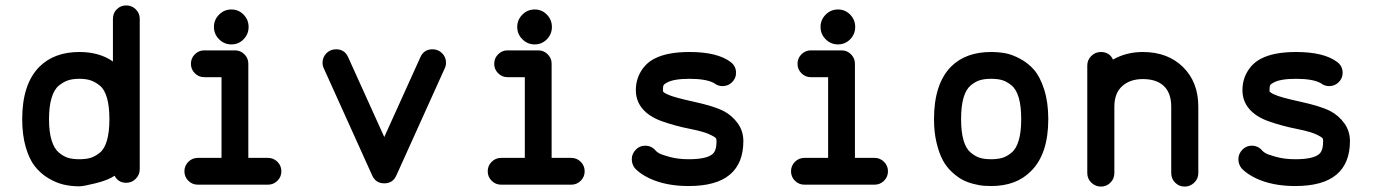

<svg xmlns="http://www.w3.org/2000/svg" viewBox="-20 -669 5080 709"><path d="M384 -229Q384 -276 375 -307.5Q366 -339 348.5 -353Q331 -367 314 -372.5Q297 -378 273 -378Q249 -378 232 -372.5Q215 -367 197.5 -353Q180 -339 170.5 -307.5Q161 -276 161 -229Q161 -182 170.5 -151Q180 -120 197.5 -105.5Q215 -91 232 -86Q249 -81 273 -81Q297 -81 314 -86Q331 -91 348.5 -105Q366 -119 375 -150.5Q384 -182 384 -229ZM397 -599Q397 -621 411.5 -635Q426 -649 446 -649Q467 -649 481.5 -634.5Q496 -620 496 -600V-44Q496 -24 481.5 -9Q467 6 446 6Q417 6 403 -20Q380 -4 334 7.5Q288 19 273 19Q272 19 272 19Q242 19 214.5 12.5Q187 6 158.5 -11Q130 -28 109 -54.5Q88 -81 75 -126Q62 -171 62 -229Q62 -358 125 -422Q180 -477 273 -477Q347 -477 397 -442Z M789 -615Q808 -634 834.5 -634Q861 -634 879.5 -615Q898 -596 898 -569.5Q898 -543 879.5 -524Q861 -505 834.5 -505Q808 -505 789 -524Q770 -543 770 -569.5Q770 -596 789 -615ZM734 -384Q714 -384 699.5 -398.5Q685 -413 685 -433.5Q685 -454 699.5 -468.5Q714 -483 734 -483H848Q868 -483 882.5 -468.5Q897 -454 897 -434V-86H969Q990 -86 1004.5 -71.5Q1019 -57 1019 -36.5Q1019 -16 1004.5 -1.5Q990 13 969 13H711Q690 13 675.5 -1.5Q661 -16 661 -36.5Q661 -57 675.5 -71.5Q690 -86 711 -86H798V-384Z M1577 -487Q1598 -487 1612.5 -472.5Q1627 -458 1627 -437Q1627 -426 1622 -416L1444 -22Q1431 8 1399 8Q1367 8 1354 -22Q1354 -22 1176 -416Q1171 -426 1171 -437Q1171 -458 1185.5 -472.5Q1200 -487 1221 -487Q1253 -487 1266 -457L1399 -163L1532 -457Q1545 -487 1577 -487Z M1909 -615Q1928 -634 1954.5 -634Q1981 -634 1999.5 -615Q2018 -596 2018 -569.5Q2018 -543 1999.5 -524Q1981 -505 1954.5 -505Q1928 -505 1909 -524Q1890 -543 1890 -569.5Q1890 -596 1909 -615ZM1854 -384Q1834 -384 1819.5 -398.5Q1805 -413 1805 -433.5Q1805 -454 1819.5 -468.5Q1834 -483 1854 -483H1968Q1988 -483 2002.5 -468.5Q2017 -454 2017 -434V-86H2089Q2110 -86 2124.5 -71.5Q2139 -57 2139 -36.5Q2139 -16 2124.5 -1.5Q2110 13 2089 13H1831Q1810 13 1795.5 -1.5Q1781 -16 1781 -36.5Q1781 -57 1795.5 -71.5Q1810 -86 1831 -86H1918V-384Z M2526 -477Q2629 -477 2678 -440Q2698 -425 2698 -400Q2698 -380 2683.5 -365.5Q2669 -351 2648 -351Q2631 -351 2617 -362Q2588 -378 2526 -378Q2468 -378 2443 -364Q2433 -359 2430.5 -354.5Q2428 -350 2428 -336Q2428 -334 2428 -333Q2428 -328 2446 -320Q2466 -310 2541.5 -293.5Q2617 -277 2652 -259Q2683 -243 2704 -214Q2725 -185 2725 -148Q2725 -66 2675 -24Q2625 18 2523 18Q2438 18 2377 -11Q2344 -27 2325 -47Q2313 -62 2313 -81Q2313 -101 2327.5 -116Q2342 -131 2362 -131Q2386 -131 2401 -113Q2404 -109 2413 -103.5Q2422 -98 2453 -89.5Q2484 -81 2523 -81Q2589 -81 2611 -100Q2626 -112 2626 -148Q2626 -156 2623 -159.5Q2620 -163 2606 -170Q2584 -182 2528.5 -193Q2473 -204 2425 -221Q2377 -238 2352 -268Q2328 -297 2328 -336Q2328 -374 2346.5 -405Q2365 -436 2396 -452Q2443 -477 2526 -477Z M3029 -615Q3048 -634 3074.5 -634Q3101 -634 3119.5 -615Q3138 -596 3138 -569.5Q3138 -543 3119.5 -524Q3101 -505 3074.5 -505Q3048 -505 3029 -524Q3010 -543 3010 -569.5Q3010 -596 3029 -615ZM2974 -384Q2954 -384 2939.5 -398.5Q2925 -413 2925 -433.5Q2925 -454 2939.5 -468.5Q2954 -483 2974 -483H3088Q3108 -483 3122.5 -468.5Q3137 -454 3137 -434V-86H3209Q3230 -86 3244.5 -71.5Q3259 -57 3259 -36.5Q3259 -16 3244.5 -1.5Q3230 13 3209 13H2951Q2930 13 2915.5 -1.5Q2901 -16 2901 -36.5Q2901 -57 2915.5 -71.5Q2930 -86 2951 -86H3038V-384Z M3751 -229Q3751 -277 3742 -308Q3733 -339 3715.5 -353.5Q3698 -368 3681 -373Q3664 -378 3640 -378Q3616 -378 3599 -373Q3582 -368 3564.5 -353.5Q3547 -339 3538 -308Q3529 -277 3529 -229Q3529 -182 3538 -151Q3547 -120 3564.5 -105.5Q3582 -91 3599 -86Q3616 -81 3640 -81Q3664 -81 3681 -86Q3698 -91 3715.5 -105.5Q3733 -120 3742 -151Q3751 -182 3751 -229ZM3640 18Q3626 18 3612.5 17Q3599 16 3576.5 10.5Q3554 5 3535.5 -4.5Q3517 -14 3496.5 -32.5Q3476 -51 3462 -76.5Q3448 -102 3438.5 -141.5Q3429 -181 3429 -229Q3429 -359 3492 -423Q3546 -477 3640 -477Q3667 -477 3692 -472.5Q3717 -468 3747 -452Q3777 -436 3799 -410.5Q3821 -385 3836 -338Q3851 -291 3851 -229Q3851 -100 3787 -37Q3733 18 3640 18Z M3995 -427Q3995 -448 4010 -462.5Q4025 -477 4045 -477Q4077 -477 4090 -449Q4139 -477 4200 -477Q4292 -477 4348.5 -421.5Q4405 -366 4405 -275V-30Q4405 -9 4390 5.5Q4375 20 4354.5 20Q4334 20 4319.5 5.5Q4305 -9 4305 -30V-275Q4305 -327 4276 -353Q4249 -377 4200 -377Q4153 -377 4124 -351Q4095 -325 4095 -275V-30Q4095 -9 4080.5 5.5Q4066 20 4045.5 20Q4025 20 4010 5.5Q3995 -9 3995 -30Z M4766 -477Q4869 -477 4918 -440Q4938 -425 4938 -400Q4938 -380 4923.5 -365.5Q4909 -351 4888 -351Q4871 -351 4857 -362Q4828 -378 4766 -378Q4708 -378 4683 -364Q4673 -359 4670.5 -354.5Q4668 -350 4668 -336Q4668 -334 4668 -333Q4668 -328 4686 -320Q4706 -310 4781.5 -293.5Q4857 -277 4892 -259Q4923 -243 4944 -214Q4965 -185 4965 -148Q4965 -66 4915 -24Q4865 18 4763 18Q4678 18 4617 -11Q4584 -27 4565 -47Q4553 -62 4553 -81Q4553 -101 4567.5 -116Q4582 -131 4602 -131Q4626 -131 4641 -113Q4644 -109 4653 -103.5Q4662 -98 4693 -89.5Q4724 -81 4763 -81Q4829 -81 4851 -100Q4866 -112 4866 -148Q4866 -156 4863 -159.5Q4860 -163 4846 -170Q4824 -182 4768.5 -193Q4713 -204 4665 -221Q4617 -238 4592 -268Q4568 -297 4568 -336Q4568 -374 4586.5 -405Q4605 -436 4636 -452Q4683 -477 4766 -477Z"/></svg>

Font: Brass Mono
Style: Bold
Weight: 700
Monospace: yes
Version: Version 1.100; ttfautohint (v1.8.3) -l 8 -r 50 -G 200 -x 14 